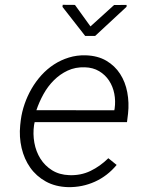

<svg xmlns="http://www.w3.org/2000/svg" viewBox="-20 -768 627 798"><path d="M263.2 9.8Q210 8.3 170.4 -13.7Q130.9 -35.6 105.7 -71.3Q80.6 -106.9 69.8 -152.8Q59.1 -198.7 64 -247.6L66.4 -269Q70.8 -302.7 82.3 -335.9Q93.8 -369.1 111.3 -399.4Q128.9 -429.7 152.3 -455.6Q175.8 -481.4 204.3 -500Q232.9 -518.6 266.1 -528.8Q299.3 -539.1 335.9 -538.1Q386.2 -536.6 421.9 -515.6Q457.5 -494.6 479.2 -460.9Q501 -427.2 509 -384.3Q517.1 -341.3 512.2 -295.9L507.8 -260.3H124L121.6 -248.5Q116.2 -211.4 122.8 -174.8Q129.4 -138.2 147.9 -108.6Q166.5 -79.1 196.5 -60.3Q226.6 -41.5 267.6 -40Q315.9 -38.1 356.2 -57.6Q396.5 -77.1 430.2 -110.4L464.8 -82.5Q426.8 -36.6 374.5 -12.9Q322.3 10.7 263.2 9.8ZM333 -488.3Q293.5 -489.7 261.2 -474.6Q229 -459.5 203.9 -434.3Q178.7 -409.2 160.6 -376.5Q142.6 -343.8 131.3 -310.1L455.1 -309.6L456.5 -316.9Q460.9 -348.1 455.1 -378.4Q449.2 -408.7 433.3 -432.9Q417.5 -457 392.1 -472.2Q366.7 -487.3 333 -488.3ZM356 -658.2 454.1 -747.1 506.3 -747.6 505.9 -739.7 375.5 -618.7H334L239.7 -739.3L240.7 -748L291.5 -747.6Z"/></svg>

Font: Roboto Mono Light
Style: Italic
Weight: 300
Designer: Google
Version: Version 2.000985; 2015; ttfautohint (v1.3)